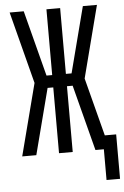

<svg xmlns="http://www.w3.org/2000/svg" viewBox="-60 -777 632 977"><g transform="rotate(-5 256.5 -289.0)"><path d="M444 157V0H401L314 -336H285V0H215V-336H186L99 0H27L122 -367L27 -735H99L186 -399H215V-735H285V-399H314L401 -735H473L378 -367L455 -70H513V157Z"/></g></svg>

Font: Iosevka Custom
Style: Regular
Weight: 400
Monospace: yes
Designer: Belleve Invis
Foundry: Belleve Invis
Version: Version 32.5.0; ttfautohint (v1.8.4)